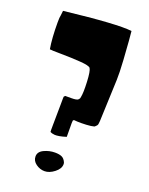

<svg xmlns="http://www.w3.org/2000/svg" viewBox="-165 -818 831 1070"><g transform="rotate(20 250.5 -283.0)"><path d="M412.6 -161.1Q396 -156.2 366 -154.8Q335.9 -153.3 314.5 -154.3L293 -155.8L288.1 -150.9Q287.1 -142.6 287.1 -135.7L287.6 -54.2Q265.1 -46.9 247.3 -43.9Q229.5 -41 220 -41.7Q210.4 -42.5 204.1 -44.4Q197.8 -46.4 195.3 -47.9L192.9 -49.8Q192.4 -49.3 192.4 -60.8Q192.4 -72.3 192.6 -90.6Q192.9 -108.9 193.1 -131.1Q193.4 -153.3 193.6 -175.8Q193.8 -198.2 194.1 -216.8Q194.3 -235.4 194.3 -247.1L194.8 -258.3L201.2 -265.6H236.8Q253.9 -265.6 264.4 -267.6Q274.9 -269.5 279.3 -274.7Q283.7 -279.8 284.4 -282.2Q285.2 -284.7 286.1 -291Q291.5 -316.4 288.6 -380.4Q285.6 -444.3 275.4 -459Q268.1 -469.7 214.4 -473.6Q160.6 -477.5 100.8 -478Q41 -478.5 32.2 -480.5Q21.5 -542.5 21.5 -636.2Q21.5 -655.3 22.2 -662.6Q22.9 -669.9 24.7 -679.4Q26.4 -689 27.8 -707Q338.9 -742.7 424.8 -731.9Q426.8 -710.4 429.9 -675.8Q433.1 -641.1 437.7 -564.7Q442.4 -488.3 440.9 -448.2L431.2 -200.7Q430.7 -192.9 429.2 -182.1Q428.7 -177.2 424.6 -172.1Q420.4 -167 416.5 -164.1ZM323.2 95.7Q323.2 122.1 293.9 145Q264.6 168 235.8 168Q208.5 168 184.8 150.9Q161.1 133.8 161.1 107.4Q161.1 79.6 192.1 64.9Q223.1 50.3 256.3 50.3Q281.7 50.3 296.9 57.1Q312 64 320.8 83.5Q323.2 87.4 323.2 95.7Z"/></g></svg>

Font: Noot
Style: Regular
Weight: 400
Designer: Amos Jerbi
Foundry: Amos Jerbi
Version: Version 1.000;PS 001.001;hotconv 1.0.56